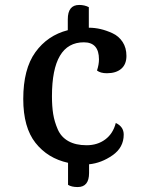

<svg xmlns="http://www.w3.org/2000/svg" viewBox="-20 -707 581 776"><path d="M448 -210Q480 -195 480 -163Q480 -111 435 -79.5Q390 -48 340 -43V-8Q340 49 294 49Q269 49 255 40V-49Q173 -67 123.5 -129.5Q74 -192 74 -307Q74 -428 123 -496Q172 -564 254 -585V-629Q254 -687 300 -687Q322 -687 339 -678V-595Q363 -595 386.5 -589.5Q410 -584 435 -572.5Q460 -561 475.5 -537.5Q491 -514 491 -481Q491 -447 470 -429Q449 -411 412 -411Q386 -411 372 -422Q380 -446 380 -467Q380 -536 319 -536Q190 -536 190 -318Q190 -277 195 -246Q200 -215 213.5 -184Q227 -153 256.5 -136.5Q286 -120 330 -120Q374 -120 405.5 -143.5Q437 -167 448 -210Z"/></svg>

Font: Sansita
Style: Regular
Weight: 400
Designer: Pablo Cosgaya
Foundry: Omnibus-Type
Version: Version 1.006;hotconv 1.0.109;makeotfexe 2.5.65596